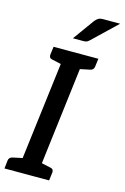

<svg xmlns="http://www.w3.org/2000/svg" viewBox="-139 -999 688 1060"><g transform="rotate(15 205.0 -468.5)"><path d="M72 0 161 -719H270L182 0ZM0 0 5 -46Q6 -56 12 -62Q18 -68 28 -70L99 -85L101 0ZM154 0 176 -85 244 -70Q254 -68 258 -62Q262 -56 261 -46L255 0ZM189 -719 167 -634 99 -649Q89 -651 85 -657Q81 -663 82 -673L88 -719ZM344 -719 338 -673Q337 -663 331.5 -657Q326 -651 315 -649L243 -634V-719ZM313 -937H410L275 -808Q266 -799 259 -795.5Q252 -792 239 -792H179L267 -914Q276 -925 285.5 -931Q295 -937 313 -937Z"/></g></svg>

Font: Aleo Medium
Style: Italic
Weight: 500
Italic angle: -7°
Designer: Alessio Laiso
Foundry: Alessio Laiso
Version: Version 2.001;gftools[0.9.29]